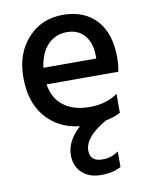

<svg xmlns="http://www.w3.org/2000/svg" viewBox="-84 -576 694 877"><g transform="rotate(-10 262.5 -137.5)"><path d="M407 217Q371 238 314.5 238Q258 238 225.5 206.5Q193 175 193 126Q193 59 257 2Q157 -10 99 -79Q41 -148 41 -261Q41 -374 105 -443.5Q169 -513 267 -513Q365 -513 422 -452.5Q479 -392 479 -278Q479 -247 473 -213H140Q150 -147 196 -112Q242 -77 317.5 -77Q393 -77 447 -115V-27Q420 -12 379 -4Q275 55 275 118Q275 169 333 169Q374 169 407 145ZM139 -290H384V-308Q382 -365 353 -398.5Q324 -432 272 -432Q220 -432 184 -395.5Q148 -359 139 -290Z"/></g></svg>

Font: Hind Kochi Medium
Style: Regular
Weight: 500
Designer: Dhruvi Tolia
Foundry: Indian Type Foundry
Version: Version 0.702;PS 1.0;hotconv 1.0.81;makeotf.lib2.5.63406